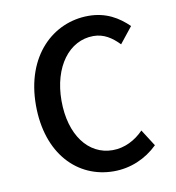

<svg xmlns="http://www.w3.org/2000/svg" viewBox="-69 -619 638 695"><g transform="rotate(-10 250.0 -272.0)"><path d="M295 13C356 13 413 -11 457 -54L418 -115C388 -84 348 -63 304 -63C214 -63 152 -146 152 -271C152 -396 217 -482 306 -482C344 -482 373 -463 400 -435L447 -494C411 -529 366 -557 301 -557C171 -557 58 -453 58 -271C58 -92 162 13 295 13Z"/></g></svg>

Font: Noto Sans Mono CJK JP Regular
Style: Regular
Weight: 400
Designer: Ryoko NISHIZUKA (kana & ideographs); Paul D. Hunt (Latin, Greek & Cyrillic); Wenlong ZHANG (bopomofo); Sandoll Communica
Foundry: Adobe Systems Incorporated
Version: Version 1.004;PS 1.004;hotconv 1.0.82;makeotf.lib2.5.63406